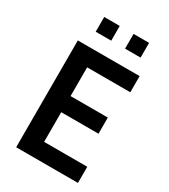

<svg xmlns="http://www.w3.org/2000/svg" viewBox="-211 -973 941 1071"><g transform="rotate(30 259.0 -437.5)"><path d="M73 0V-688H471V-584H193V-399H433V-295H193V-104H471V0ZM135 -780V-875H235V-780ZM324 -780V-875H424V-780Z"/></g></svg>

Font: Saira Semi Condensed Medium
Style: Regular
Weight: 500
Width: 4
Designer: Hector Gatti with collaboration of the Omnibus-Type team
Foundry: Omnibus-Type
Version: Version 1.001; ttfautohint (v1.8)